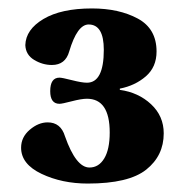

<svg xmlns="http://www.w3.org/2000/svg" viewBox="-20 -700 442 455"><path d="M30 -350Q30 -375 50.5 -392.5Q71 -410 93 -410Q124 -410 134 -377Q160 -303 192 -303Q214 -303 227 -324.5Q240 -346 240 -386Q240 -466 186 -466Q173 -466 150 -460Q127 -454 121 -454Q99 -454 99 -484Q99 -516 121 -516Q127 -516 150.5 -510Q174 -504 186 -504Q226 -504 226 -582Q226 -642 190 -642Q163 -642 144 -578Q135 -546 103 -546Q81 -546 61 -558Q41 -570 40 -593Q41 -630 83 -655Q125 -680 198 -680Q262 -680 306.5 -656Q351 -632 351 -578Q351 -541 325.5 -519Q300 -497 264 -490V-487Q308 -481 338 -453Q368 -425 368 -384Q368 -331 326.5 -298Q285 -265 188 -265Q127 -265 78.5 -288Q30 -311 30 -350Z"/></svg>

Font: Heuristica
Style: Bold
Weight: 700
Version: Version 1.0.2